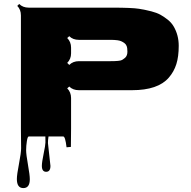

<svg xmlns="http://www.w3.org/2000/svg" viewBox="-20 -691 968 972"><path d="M86.9 59.6 85.9 -39.6V-612.8Q85.9 -642.6 67.4 -661.1L77.1 -670.9Q95.7 -652.3 125.5 -652.3H546.9Q647.9 -652.3 683.8 -646.5Q719.7 -640.6 746.6 -633.5Q773.4 -626.5 791.5 -616.7Q809.6 -606.9 828.6 -591.8Q847.7 -576.7 858.9 -557.6Q884.8 -513.7 884.8 -459.2Q884.8 -404.8 872.8 -366.5Q860.8 -328.1 834.5 -297.9Q779.8 -234.4 648.4 -234.4H379.4Q349.1 -234.4 330.6 -252.9L320.3 -243.7Q339.8 -224.1 339.8 -194.8V-39.6Q339.8 -2 338.9 52.7L316.9 54.7Q310.5 0 300.3 0H125.5Q119.6 0 116 23.7Q112.3 47.4 112.3 69.1Q112.3 90.8 121.6 143.1Q130.9 195.3 130.9 216.3Q130.9 261.2 98.1 261.2Q65.4 261.2 65.4 215.3Q65.4 193.4 76.2 137.7Q86.9 82 86.9 59.6ZM339.8 -449.7V-420.9Q339.8 -392.1 320.3 -372.6L330.6 -362.3Q349.6 -381.3 379.4 -381.3H537.6Q586.9 -381.3 596.7 -387Q606.4 -392.6 613.3 -398.4Q625 -409.2 625 -429.2Q625 -449.2 620.8 -458.7Q616.7 -468.3 608.9 -473.6Q601.1 -479 593.3 -482.4Q585.4 -485.8 574.2 -487.3Q558.6 -489.3 539.6 -489.3H379.4Q349.1 -489.3 330.6 -507.8L320.3 -498.5Q339.8 -479 339.8 -449.7ZM222.7 33.2 235.4 148.9Q235.4 178.7 213.6 178.7Q191.9 178.7 191.9 148.4Q191.9 130.9 200.9 87.2Q210 43.5 210 30Q210 16.6 209.7 -4.4Q209.5 -25.4 209.5 -39.6L231.4 -13.7Q228 -13.7 225.3 2.2Q222.7 18.1 222.7 33.2Z"/></svg>

Font: Nosifer Caps
Style: Regular
Weight: 800
Version: Version 001.002